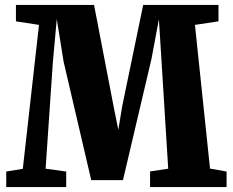

<svg xmlns="http://www.w3.org/2000/svg" viewBox="-20 -763 950 783"><path d="M73 -74.5 139 -661.5 45 -676V-743H363.5L443 -330.5L462.5 -233.5L478.5 -330.5L564 -743H871V-676L775 -661.5L836.5 -75.5L904 -63.5V0H592V-64L666 -75L639 -508.5L628 -684.5L598 -524L481.5 -28.5H352L239.5 -511L211.5 -685L195.5 -508.5L166 -75L250 -63.5V0H5.5V-63.5Z"/></svg>

Font: Merriweather 24pt SemiCondensed Black
Style: Regular
Weight: 900
Width: 4
Designer: Eben Sorkin
Foundry: Eben Sorkin
Version: Version 2.100